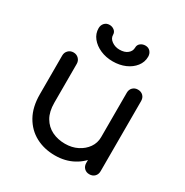

<svg xmlns="http://www.w3.org/2000/svg" viewBox="-179 -928 1038 1077"><g transform="rotate(30 340.0 -389.0)"><path d="M323 5Q253 5 198 -24.5Q143 -54 111 -111Q79 -168 79 -250V-501Q79 -521 92.5 -534.5Q106 -548 126 -548Q146 -548 159.5 -534.5Q173 -521 173 -501V-250Q173 -192 195 -154.5Q217 -117 254.5 -98.5Q292 -80 339 -80Q384 -80 419.5 -98Q455 -116 476 -146Q497 -176 497 -214H557Q556 -152 525 -102Q494 -52 441.5 -23.5Q389 5 323 5ZM543 0Q523 0 510 -13Q497 -26 497 -47V-501Q497 -522 510 -535Q523 -548 543 -548Q564 -548 577 -535Q590 -522 590 -501V-47Q590 -26 577 -13Q564 0 543 0ZM340 -614Q296 -614 259.5 -630Q223 -646 201 -673.5Q179 -701 179 -736Q179 -756 191.5 -769.5Q204 -783 224 -783Q241 -783 254.5 -772.5Q268 -762 268 -744Q268 -721 290 -705.5Q312 -690 340 -690Q373 -690 392 -705.5Q411 -721 411 -744Q411 -762 424.5 -772.5Q438 -783 456 -783Q476 -783 488 -769.5Q500 -756 500 -736Q500 -701 478 -673Q456 -645 420 -629.5Q384 -614 340 -614Z"/></g></svg>

Font: Comfortaa SemiBold
Style: Regular
Weight: 600
Designer: Johan Aakerlund
Foundry: Johan Aakerlund
Version: Version 3.104; ttfautohint (v1.8.1.43-b0c9)